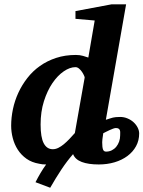

<svg xmlns="http://www.w3.org/2000/svg" viewBox="-20 -757 671 898"><path d="M376 -394Q376.5 -396 373 -403.8Q369.6 -411.6 363.8 -420.4Q357.9 -429.2 349.9 -436Q341.8 -442.9 333 -442.9Q306.6 -442.9 278.1 -423.3Q249.5 -403.8 225.3 -368.4Q201.2 -333 185.5 -283.7Q169.9 -234.4 169.9 -174.8Q169.9 -114.3 184.6 -86.7Q199.2 -59.1 227.1 -59.1Q239.7 -59.1 252.7 -65.4Q265.6 -71.8 278.6 -82.5Q291.5 -93.3 304.4 -106.7Q317.4 -120.1 330.1 -134.8ZM542 -124Q542 -129.9 542.2 -136Q542.5 -142.1 541 -147Q539.6 -151.9 535.2 -155Q530.8 -158.2 522 -158.2Q517.1 -158.2 509 -155.3Q501 -152.3 492.4 -148.4Q483.9 -144.5 475.8 -140.4Q467.8 -136.2 462.9 -133.8Q460 -116.7 459 -106Q458 -95.2 458 -91.8Q458 -68.4 461.7 -58.1Q465.3 -47.9 476.1 -47.9Q490.7 -47.9 502.9 -54Q515.1 -60.1 523.7 -70.6Q532.2 -81.1 537.1 -94.7Q542 -108.4 542 -124ZM630.9 -132.8Q630.9 -99.6 616.2 -73Q601.6 -46.4 575.9 -27.3Q550.3 -8.3 515.9 2Q481.4 12.2 441.9 12.2Q393.1 12.2 362.3 0.5Q331.5 -11.2 321.8 -36.1Q293.9 -4.4 267.3 35.6Q240.7 75.7 214.8 121.1L146 95.2Q157.2 73.2 169.4 52.5Q181.6 31.7 195.8 12.2Q187 12.2 178.7 11.5Q170.4 10.7 163.1 8.8Q128.4 2.9 103.8 -14.6Q79.1 -32.2 63.2 -56.9Q47.4 -81.5 39.8 -110.8Q32.2 -140.1 32.2 -168.9Q32.2 -207 40.5 -246.6Q48.8 -286.1 65.7 -322.8Q82.5 -359.4 107.7 -391.8Q132.8 -424.3 166.5 -448.2Q200.2 -472.2 242.4 -486.1Q284.7 -500 335 -500Q353.5 -500 368.4 -495.6Q383.3 -491.2 393.1 -487.8L422.9 -661.1L333 -668.9V-705.1L502 -736.8H569.8L475.1 -196.8Q487.8 -200.7 494.9 -203.1Q502 -205.6 508.3 -207Q514.6 -208.5 522 -209.2Q529.3 -210 542 -210Q560.1 -210 576.4 -203.1Q592.8 -196.3 604.7 -185.3Q616.7 -174.3 623.8 -160.4Q630.9 -146.5 630.9 -132.8Z"/></svg>

Font: Charis SIL Phon
Style: Bold Italic
Weight: 700
Italic angle: -11°
Foundry: SIL International
Version: Version 5.000